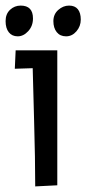

<svg xmlns="http://www.w3.org/2000/svg" viewBox="-36 -663 309 687"><path d="M200.5 -533Q179 -533 167 -548Q155 -563 155 -587.5Q155 -612 172.5 -627.5Q190 -643 211 -643Q232 -643 242.5 -630Q253 -617 253 -593Q253 -569 237.5 -551Q222 -533 200.5 -533ZM38 -643Q82 -643 82 -597Q82 -570 65 -551.5Q48 -533 27.5 -533Q7 -533 -4.5 -547.5Q-16 -562 -16 -587.5Q-16 -613 0 -628Q16 -643 38 -643ZM17 -417 20 -483H169V0L90 4Q90 -93 86 -231.5Q82 -370 81 -419Z"/></svg>

Font: Fresca
Style: Regular
Weight: 400
Designer: Iván Moreno
Foundry: Fontstage
Version: Version 1.001